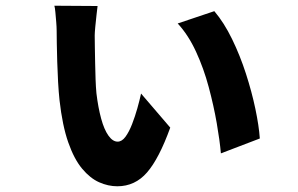

<svg xmlns="http://www.w3.org/2000/svg" viewBox="-20 -604 1040 671"><path d="M321 -583Q320 -575 317.5 -553.5Q315 -532 313 -510.5Q311 -489 311 -480Q311 -464 311.5 -438.5Q312 -413 312.5 -384Q313 -355 314 -327Q315 -299 317 -278Q323 -228 333.5 -189.5Q344 -151 359 -130Q374 -109 391 -109Q406 -109 418.5 -126Q431 -143 441.5 -170Q452 -197 460 -225.5Q468 -254 473 -277L575 -158Q536 -50 494 -1.5Q452 47 390 47Q358 47 326.5 33Q295 19 267 -14.5Q239 -48 218.5 -106.5Q198 -165 188 -254Q185 -282 183 -317.5Q181 -353 180 -388.5Q179 -424 178.5 -453Q178 -482 178 -497Q178 -509 176.5 -527Q175 -545 173.5 -561.5Q172 -578 170 -584ZM729 -565Q763 -525 791 -467.5Q819 -410 839.5 -346.5Q860 -283 872.5 -223.5Q885 -164 888 -120L752 -68Q748 -113 737.5 -173.5Q727 -234 709.5 -299.5Q692 -365 665 -423.5Q638 -482 601 -522Z"/></svg>

Font: Noto Sans TC ExtraBold
Style: Regular
Weight: 800
Designer: Ryoko NISHIZUKA  (kana, bopomofo & ideographs); Paul D. Hunt (Latin, Greek & Cyrillic); Sandoll Communications , Soo-you
Foundry: Adobe
Version: Version 2.004-H2;hotconv 1.0.118;makeotfexe 2.5.65603